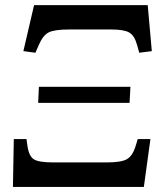

<svg xmlns="http://www.w3.org/2000/svg" viewBox="-20 -734 649 754"><path d="M131.8 -556.2 119.1 -526.9 71.8 -533.2 113.8 -713.9H560.1L576.2 -533.2L526.9 -526.9L518.1 -558.1Q507.8 -595.2 486.8 -606.7Q465.8 -618.2 417 -618.2H251Q195.3 -618.2 172.1 -607.2Q148.9 -596.2 131.8 -556.2ZM488.8 -330.1H129.9L132.8 -393.1H492.2ZM544.9 0H30.8L34.2 -188H84L87.9 -160.2Q93.8 -120.1 113.3 -108.2Q132.8 -96.2 188 -96.2H398.9Q455.1 -96.2 477.5 -108.4Q500 -120.6 512.2 -159.2L521 -188H570.8Z"/></svg>

Font: Literata SemiBold
Style: Italic
Weight: 650
Italic angle: -2.39999°
Designer: Latin by Veronika Burian and Jose Scaglione. Greek by Irene Vlachou. Cyrillic by Vera Evstafieva
Foundry: TypeTogether
Version: Version 3.021